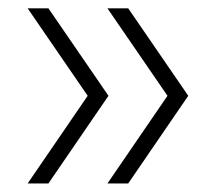

<svg xmlns="http://www.w3.org/2000/svg" viewBox="-20 -511 540 462"><path d="M46.5 -69.5 191 -280.5 46.5 -491H96.5L241 -280.5L96.5 -69.5ZM238.5 -69.5 383 -280.5 238.5 -491H288.5L433 -280.5L288.5 -69.5Z"/></svg>

Font: Encode Sans SemiExpanded ExtraLight
Style: Regular
Weight: 250
Width: 6
Designer: Multiple Designers
Foundry: Impallari Type
Version: Version 3.002